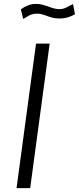

<svg xmlns="http://www.w3.org/2000/svg" viewBox="-20 -966 405 986"><path d="M65 0H135L235 -742H165ZM355 -945C332 -936 316 -919 285 -919C244 -919 213 -946 165 -946C133 -946 110 -934 87 -918L99 -869C119 -878 135 -896 170 -896C210 -896 232 -871 285 -871C322 -871 348 -883 365 -893Z"/></svg>

Font: Cheyenne Sans Light
Style: Italic
Weight: 300
Italic angle: -8.13011°
Designer: The Public Sans project authors (U.S. Web Design System), Libre Franklin designed by Pablo Impallari and Rodrigo Fuenzal
Foundry: The Cheyenne Sans Project Authors
Version: Version 2.007